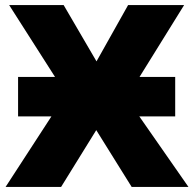

<svg xmlns="http://www.w3.org/2000/svg" viewBox="-20 -734 763 754"><path d="M51 -432H196L16 -714H230L359 -493L483 -714H703L528 -432H668V-277H527L720 0H497L358 -223L220 0H2L182 -277H51Z"/></svg>

Font: Noto Sans Black
Style: Regular
Weight: 900
Designer: Monotype Design Team
Foundry: Monotype Imaging Inc.
Version: Version 2.007